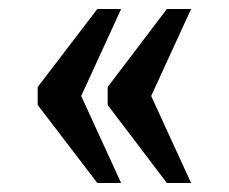

<svg xmlns="http://www.w3.org/2000/svg" viewBox="-20 -484 510 428"><path d="M352 -76 220 -250V-290L352 -464H406L317 -270L406 -76ZM197 -76 64 -250V-290L197 -464H250L161 -270L250 -76Z"/></svg>

Font: Noto Serif Myanmar Cond SemBd
Style: Regular
Weight: 600
Width: 3
Designer: Ben Mitchell and the Monotype Design Team
Foundry: Monotype Imaging Inc.
Version: Version 2.106; ttfautohint (v1.8.4.7-5d5b)